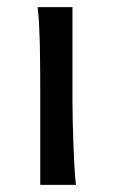

<svg xmlns="http://www.w3.org/2000/svg" viewBox="-20 -518 316 538"><path d="M183.1 -231.9Q183.1 -208.5 183.8 -176.5Q184.6 -144.5 185.8 -111.8Q187 -79.1 188.7 -49.3Q190.4 -19.5 192.9 0H92.8V-258.8Q92.8 -294.4 92.5 -329.1Q92.3 -363.8 91.6 -394.8Q90.8 -425.8 89.4 -452.4Q87.9 -479 85.4 -498H183.1Z"/></svg>

Font: Andika Eur
Style: Regular
Weight: 400
Designer: Victor Gaultney, Annie Olsen, Julie Remington, Don Collingsworth, Eric Hays, Becca Hirsbrunner
Foundry: SIL International
Version: Version 5.000